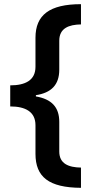

<svg xmlns="http://www.w3.org/2000/svg" viewBox="-20 -738 440 920"><path d="M368 162V65C309 64 264 47 264 -12V-154C264 -225 227 -263 152 -276V-282C225 -293 264 -331 264 -404V-543C264 -603 310 -620 368 -621V-718C217 -718 150 -666 150 -557V-418C150 -353 101 -329 29 -329V-228C101 -228 150 -203 150 -138V-1C150 110 214 161 368 162Z"/></svg>

Font: Noto Sans Lao SemiBold
Style: Regular
Weight: 600
Designer: Monotype Design Team
Foundry: Monotype Imaging Inc.
Version: Version 2.003